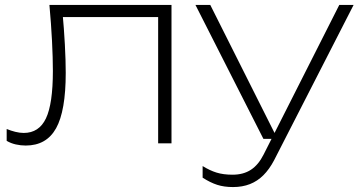

<svg xmlns="http://www.w3.org/2000/svg" viewBox="-20 -580 1466 777"><path d="M180 -560H674V0H620V-536L645 -511H210L233 -529Q239 -465 242.5 -400Q246 -335 246 -285Q246 -131 207 -61Q168 9 84 9Q64 9 44 4.5Q24 0 7 -10V-58Q24 -51 42 -46.5Q60 -42 76 -42Q138 -42 166 -101Q194 -160 194 -293Q194 -345 190.5 -414Q187 -483 180 -560Z M923 177Q887 177 859 168Q831 159 800 139V92Q829 110 856.5 118.5Q884 127 921 127Q965 127 995.5 107Q1026 87 1047 45L1353 -560H1411L1089 69Q1070 105 1046 129Q1022 153 991.5 165Q961 177 923 177ZM1046 -18 771 -560H831L1103 -18Z"/></svg>

Font: Unbounded ExtraLight
Style: Regular
Weight: 250
Designer: Luke Prowse, Jean-Baptiste Morizot, Fátima Lázaro, Florian Runge
Foundry: NaN
Version: Version 1.701;gftools[0.9.28.dev5+ged2979d]